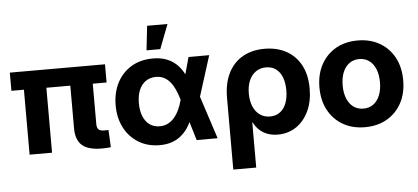

<svg xmlns="http://www.w3.org/2000/svg" viewBox="-58 -869 2617 1202"><g transform="rotate(-5 1250.5 -268.0)"><path d="M553.7 1Q468.3 1 429.7 -33.2Q391.1 -67.4 391.1 -140.1V-491.7H532.2V-154.8Q532.2 -131.3 542.7 -120.8Q553.2 -110.4 576.7 -110.4Q584 -110.4 591.8 -110.4Q599.6 -110.4 605 -110.8L610.4 -2Q599.1 -1 583.7 0Q568.4 1 553.7 1ZM99.6 0V-491.7H240.7V0ZM21 -408.2V-522.5H619.1V-408.2Z M917 11.7Q841.3 11.7 783.9 -23.4Q726.6 -58.6 694.8 -119.9Q663.1 -181.2 663.1 -259.8Q663.1 -339.8 694.8 -401.4Q726.6 -462.9 784.4 -497.8Q842.3 -532.7 920.9 -532.7Q967.3 -532.7 1002.7 -519.8Q1038.1 -506.8 1064 -483.6Q1089.8 -460.4 1107.9 -428.7Q1126 -397 1137.7 -358.9H1168.5L1191.4 -275.4L1281.2 0H1149.4L1070.8 -262.2Q1060.5 -297.9 1047.4 -326.4Q1034.2 -355 1017.3 -374.8Q1000.5 -394.5 978.8 -405.3Q957 -416 929.7 -416Q892.1 -416 865 -397Q837.9 -377.9 823.5 -343.5Q809.1 -309.1 809.1 -261.2Q809.1 -213.9 823.2 -179Q837.4 -144 864 -125Q890.6 -106 926.8 -106Q955.1 -106 977.8 -117.2Q1000.5 -128.4 1018.3 -148.9Q1036.1 -169.4 1049.3 -197.5Q1062.5 -225.6 1071.3 -259.3L1144 -522.5H1273.9L1190.9 -259.3L1167 -168H1135.7Q1122.6 -127.9 1103.8 -95.2Q1085 -62.5 1058.8 -38.6Q1032.7 -14.6 997.8 -1.5Q962.9 11.7 917 11.7ZM885.7 -586.9 902.8 -739.7H1030.8L972.2 -586.9Z M1361.8 204.1V-245.6Q1361.8 -338.4 1394.3 -402.3Q1426.8 -466.3 1485.1 -499.3Q1543.5 -532.2 1622.1 -532.2Q1699.7 -532.2 1758.1 -500.2Q1816.4 -468.3 1849.4 -407.5Q1882.3 -346.7 1882.3 -259.8Q1882.3 -179.2 1853.8 -118.4Q1825.2 -57.6 1774.9 -23.7Q1724.6 10.3 1659.2 10.3Q1622.6 10.3 1593.5 -1Q1564.5 -12.2 1543.2 -32.2Q1522 -52.2 1508.3 -79.6H1505.9V204.1ZM1620.1 -106.9Q1657.2 -106.9 1682.9 -126Q1708.5 -145 1722.2 -179.7Q1735.8 -214.4 1735.8 -261.7Q1735.8 -308.6 1722.4 -343.3Q1709 -377.9 1683.3 -396.7Q1657.7 -415.5 1621.1 -415.5Q1584.5 -415.5 1557.1 -396.5Q1529.8 -377.4 1514.9 -343Q1500 -308.6 1500 -261.7Q1500 -214.8 1514.9 -179.9Q1529.8 -145 1556.9 -126Q1584 -106.9 1620.1 -106.9Z M2207 11.7Q2127.9 11.7 2068.8 -22.5Q2009.8 -56.6 1976.8 -117.7Q1943.8 -178.7 1943.8 -260.3Q1943.8 -342.3 1976.8 -403.6Q2009.8 -464.8 2068.8 -499Q2127.9 -533.2 2207 -533.2Q2286.1 -533.2 2345.2 -499Q2404.3 -464.8 2437.3 -403.6Q2470.2 -342.3 2470.2 -260.3Q2470.2 -178.7 2437.3 -117.7Q2404.3 -56.6 2345.2 -22.5Q2286.1 11.7 2207 11.7ZM2207 -105Q2243.2 -105 2269.3 -124Q2295.4 -143.1 2309.8 -178Q2324.2 -212.9 2324.2 -260.3Q2324.2 -308.6 2309.8 -343.5Q2295.4 -378.4 2269.3 -397.5Q2243.2 -416.5 2207 -416.5Q2171.4 -416.5 2145 -397.5Q2118.7 -378.4 2104.2 -343.5Q2089.8 -308.6 2089.8 -260.3Q2089.8 -212.9 2104.2 -178Q2118.7 -143.1 2145 -124Q2171.4 -105 2207 -105Z"/></g></svg>

Font: Inter 28pt
Style: Bold
Weight: 700
Designer: Rasmus Andersson
Foundry: rsms
Version: Version 4.001;git-66647c0bb